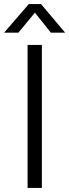

<svg xmlns="http://www.w3.org/2000/svg" viewBox="-35 -920 339 940"><path d="M170 -700V0H100V-700ZM284 -760H214L136 -858L55 -760H-15L106 -900H166Z"/></svg>

Font: Goli Light
Style: Regular
Weight: 300
Designer: jaikishan Patel
Foundry: MagicType
Version: Version 1.000